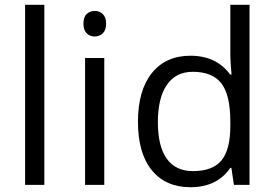

<svg xmlns="http://www.w3.org/2000/svg" viewBox="-20 -780 1159 810"><path d="M167 0H85.9V-759.8H167Z M419.9 0H338.9V-535.2H419.9ZM332 -680.2Q332 -708 345.7 -720.9Q359.4 -733.9 379.9 -733.9Q399.4 -733.9 413.6 -720.7Q427.7 -707.5 427.7 -680.2Q427.7 -652.8 413.6 -639.4Q399.4 -626 379.9 -626Q359.4 -626 345.7 -639.4Q332 -652.8 332 -680.2Z M956.1 -71.8H951.7Q895.5 9.8 783.7 9.8Q678.7 9.8 620.4 -62Q562 -133.8 562 -266.1Q562 -398.4 620.6 -471.7Q679.2 -544.9 783.7 -544.9Q892.6 -544.9 950.7 -465.8H957L953.6 -504.4L951.7 -542V-759.8H1032.7V0H966.8ZM793.9 -58.1Q877 -58.1 914.3 -103.3Q951.7 -148.4 951.7 -249V-266.1Q951.7 -379.9 913.8 -428.5Q876 -477.1 793 -477.1Q721.7 -477.1 683.8 -421.6Q646 -366.2 646 -265.1Q646 -162.6 683.6 -110.4Q721.2 -58.1 793.9 -58.1Z"/></svg>

Font: f01525491
Style: Regular
Weight: 400
Foundry: Ascender Corporation
Version: Version 1.10